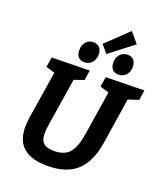

<svg xmlns="http://www.w3.org/2000/svg" viewBox="-186 -1184 1140 1321"><g transform="rotate(20 384.5 -523.5)"><path d="M769 -704 758 -631 682 -606 630 -271Q607 -124 531 -56Q455 12 318 12Q200 12 142 -38Q84 -88 84 -190Q84 -217 91 -266L145 -607L80 -626L92 -699L369 -704L358 -631L286 -606L231 -258Q225 -221 225 -193Q225 -144 248.5 -122Q272 -100 326 -100Q403 -100 439 -143Q475 -186 490 -280L541 -606L476 -626L488 -699ZM611 -984 437 -850 389 -907 548 -1059ZM253 -812Q253 -849 273 -872.5Q293 -896 327 -896Q356 -896 372.5 -878.5Q389 -861 389 -829Q389 -791 367.5 -768Q346 -745 313 -745Q284 -745 268.5 -762.5Q253 -780 253 -812ZM502 -812Q502 -849 523.5 -872.5Q545 -896 578 -896Q606 -896 622.5 -878Q639 -860 639 -828Q639 -791 617 -768Q595 -745 562 -745Q534 -745 518 -763Q502 -781 502 -812Z"/></g></svg>

Font: Bitter Pro
Style: Bold Italic
Weight: 700
Italic angle: -9°
Designer: Sol Matas, and Bitter project Authors
Foundry: Sol Matas
Version: Version 1.010